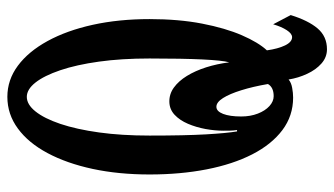

<svg xmlns="http://www.w3.org/2000/svg" viewBox="-220 -600 939 540"><g transform="rotate(-90 250.0 -330.5)"><path d="M247.1 -779.8Q294.9 -779.8 334.7 -750.2Q374.5 -720.7 404.1 -666.7Q433.6 -612.8 449.7 -539.8Q465.8 -466.8 465.8 -379.9Q465.8 -297.9 453.1 -232.2Q440.4 -166.5 420.4 -120.4Q400.4 -74.2 377.9 -49.8Q382.3 -18.6 391.8 1.2Q401.4 21 415 21Q424.8 21 434.6 6.1Q444.3 -8.8 451.2 -32.2L477.1 17.1Q461.9 66.4 439.5 92.8Q417 119.1 380.9 119.1Q358.4 119.1 340.8 103.5Q323.2 87.9 311.8 63.2Q300.3 38.6 295.9 11.2Q287.1 18.6 272.5 21.2Q257.8 23.9 245.1 23.9Q193.8 23.9 153.6 -6.3Q113.3 -36.6 85.4 -91.1Q57.6 -145.5 43.2 -219.2Q28.8 -293 28.8 -379.9Q28.8 -466.8 44.4 -539.8Q60.1 -612.8 88.9 -666.7Q117.7 -720.7 158 -750.2Q198.2 -779.8 247.1 -779.8ZM247.1 -725.1Q225.6 -725.1 206.1 -700.7Q186.5 -676.3 171.1 -630.9Q155.8 -585.4 147 -522Q138.2 -458.5 138.2 -379.9Q138.2 -279.8 141.6 -221.2Q145 -162.6 149.9 -133.8H153.8Q152.3 -143.6 152.1 -153.3Q151.9 -163.1 151.9 -171.9Q151.9 -196.3 156.7 -222.7Q161.6 -249 171.4 -272Q181.2 -294.9 196.5 -309.3Q211.9 -323.7 232.9 -324.2Q254.9 -324.7 273.2 -311.5Q291.5 -298.3 305.9 -274.9Q320.3 -251.5 330.1 -220.9Q339.8 -190.4 344.2 -155.8Q349.6 -174.8 352.3 -231.2Q355 -287.6 355 -379.9Q355 -458.5 346.2 -522Q337.4 -585.4 322 -630.9Q306.6 -676.3 287.4 -700.7Q268.1 -725.1 247.1 -725.1ZM219.2 -191.9Q206.5 -191.9 199.2 -173.1Q191.9 -154.3 191.9 -122.1Q191.9 -96.2 200 -75.4Q208 -54.7 221.2 -42.7Q234.4 -30.8 249 -30.8Q273.9 -30.8 283.2 -46.9Q275.9 -89.4 265.6 -122.1Q255.4 -154.8 243.7 -173.3Q231.9 -191.9 219.2 -191.9Z"/></g></svg>

Font: BIZ UDMincho
Style: Bold
Weight: 700
Monospace: yes
Designer: TypeBank Co., Ltd.
Foundry: Morisawa Inc.
Version: Version 1.06